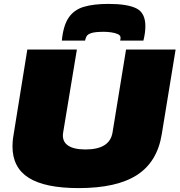

<svg xmlns="http://www.w3.org/2000/svg" viewBox="-20 -954 920 984"><path d="M383 10Q211 10 127.5 -42.5Q44 -95 44 -204Q44 -215 45 -229Q46 -243 50 -266L120 -700H374L304 -277Q296 -233 325.5 -210.5Q355 -188 418 -188Q544 -188 557 -277L626 -700H880L809 -266Q786 -124 682 -57Q578 10 383 10ZM536 -934Q633 -934 679 -911Q725 -888 725 -820Q725 -786 715 -746H596Q598 -757 598 -760Q598 -773 583 -779.5Q568 -786 548 -788.5Q528 -791 513 -791Q469 -791 449.5 -785Q430 -779 424 -768.5Q418 -758 416 -746H297Q304 -822 331.5 -863Q359 -904 409.5 -919Q460 -934 536 -934Z"/></svg>

Font: Georama Expanded Black
Style: Italic
Weight: 900
Width: 7
Italic angle: -9°
Designer: Jean-Baptiste Levee
Foundry: Production Type
Version: Version 1.000